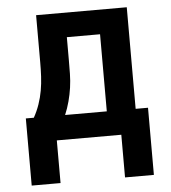

<svg xmlns="http://www.w3.org/2000/svg" viewBox="-51 -566 702 789"><g transform="rotate(-5 300.0 -172.0)"><path d="M48 176V-101H81Q95 -126 104.5 -153.5Q114 -181 119 -209.5Q124 -238 125.5 -267Q127 -296 127 -325V-520H501V-101H552V176H433V0H167V176ZM210 -101H382V-419H245V-325Q245 -296 244.5 -267.5Q244 -239 240 -211Q236 -183 228.5 -155Q221 -127 210 -101Z"/></g></svg>

Font: Iosevka Aile
Style: Bold
Weight: 700
Designer: Belleve Invis
Foundry: Belleve Invis
Version: Version 28.0.1; ttfautohint (v1.8.4)